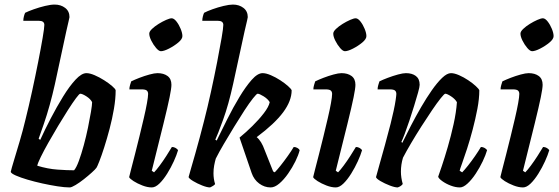

<svg xmlns="http://www.w3.org/2000/svg" viewBox="-20 -820 2447 840"><path d="M285 0Q263 0 231 -5Q199 -10 165 -17.5Q131 -25 100.5 -34Q70 -43 49.5 -52Q29 -61 27 -68Q30 -82 41 -118Q52 -154 66 -201.5Q80 -249 91 -295Q106 -355 120.5 -421.5Q135 -488 147 -549Q159 -610 166.5 -654Q174 -698 174 -711Q174 -729 150 -729H82Q82 -738 84.5 -748Q87 -758 90 -764Q104 -771 128 -779.5Q152 -788 177 -794Q202 -800 219 -800Q246 -800 265 -785.5Q284 -771 284 -745Q284 -742 280 -726.5Q276 -711 270 -683L220 -451Q210 -406 197.5 -361Q185 -316 171.5 -277Q158 -238 149 -213L156 -208Q176 -252 202 -302Q228 -352 256 -397.5Q284 -443 310.5 -471.5Q337 -500 358 -500Q373 -500 394 -491Q415 -482 435.5 -469Q456 -456 470.5 -443.5Q485 -431 486 -425Q486 -388 478.5 -344Q471 -300 459.5 -256.5Q448 -213 436 -175.5Q424 -138 414.5 -114Q405 -90 402 -86Q397 -79 381.5 -65Q366 -51 347 -36Q328 -21 310.5 -10.5Q293 0 285 0ZM304 -75Q314 -86 325 -116Q336 -146 346.5 -184.5Q357 -223 365 -262Q373 -301 378 -331Q383 -361 383 -373Q376 -387 358 -398.5Q340 -410 331 -410Q327 -410 312.5 -390.5Q298 -371 277.5 -339Q257 -307 234.5 -269.5Q212 -232 192 -196.5Q172 -161 158.5 -133.5Q145 -106 143 -95Q189 -81 231.5 -78Q274 -75 304 -75Z M644 0Q625 0 603 -8.5Q581 -17 564.5 -27.5Q548 -38 545 -45Q547 -54 554 -81Q561 -108 570.5 -145Q580 -182 590 -223Q600 -264 609 -302.5Q618 -341 623 -369Q628 -397 628 -409Q628 -419 622 -424Q616 -429 599 -429H546Q546 -438 549 -448Q552 -458 554 -464Q568 -471 590 -479.5Q612 -488 634 -494Q656 -500 669 -500Q696 -500 713 -487.5Q730 -475 730 -449Q730 -434 722 -394.5Q714 -355 695 -278Q676 -201 644 -73L654 -66Q664 -76 678.5 -95.5Q693 -115 707.5 -137.5Q722 -160 732 -177Q741 -177 748.5 -172.5Q756 -168 759 -163Q753 -142 740.5 -114.5Q728 -87 711.5 -60.5Q695 -34 677.5 -17Q660 0 644 0ZM684 -596Q675 -596 663 -610Q651 -624 642 -642Q633 -660 633 -673Q633 -682 645 -693.5Q657 -705 674 -715.5Q691 -726 707 -733Q723 -740 731 -740Q741 -740 752 -726Q763 -712 770.5 -693.5Q778 -675 778 -662Q778 -649 760 -634Q742 -619 719.5 -607.5Q697 -596 684 -596Z M899 0Q886 0 864.5 -8.5Q843 -17 825.5 -27.5Q808 -38 805 -45Q808 -57 816 -84Q824 -111 834 -146.5Q844 -182 854 -219Q864 -256 872 -288Q888 -350 903 -418.5Q918 -487 930 -548.5Q942 -610 949.5 -654Q957 -698 957 -711Q957 -729 933 -729H865Q865 -738 867.5 -748Q870 -758 873 -764Q886 -771 909.5 -779.5Q933 -788 958 -794Q983 -800 999 -800Q1026 -800 1045 -785.5Q1064 -771 1064 -745Q1064 -743 1061 -730Q1058 -717 1050 -683L1000 -453Q980 -362 956 -296Q932 -230 922 -209L928 -205Q949 -248 974.5 -299Q1000 -350 1027.5 -395.5Q1055 -441 1081 -470.5Q1107 -500 1129 -500Q1144 -500 1165 -491Q1186 -482 1206 -469Q1226 -456 1240 -443.5Q1254 -431 1256 -425Q1256 -379 1219 -329Q1182 -279 1103 -220Q1124 -203 1138 -163L1175 -70L1182 -66Q1192 -76 1207.5 -95.5Q1223 -115 1239 -137.5Q1255 -160 1265 -177Q1274 -177 1281.5 -172.5Q1289 -168 1291 -163Q1286 -142 1272.5 -114.5Q1259 -87 1240.5 -60.5Q1222 -34 1202 -17Q1182 0 1164 0Q1137 0 1114 -17Q1091 -34 1081 -63L1028 -218Q1055 -240 1084 -268.5Q1113 -297 1134.5 -325Q1156 -353 1160 -373Q1152 -387 1133.5 -398.5Q1115 -410 1107 -410Q1103 -410 1087 -390Q1071 -370 1049.5 -337Q1028 -304 1004.5 -265.5Q981 -227 959.5 -190.5Q938 -154 924 -126Q920 -112 917 -96Q914 -80 914 -62Q914 -37 921 -15Q920 -12 913 -7.5Q906 -3 899 0Z M1449 0Q1430 0 1408 -8.5Q1386 -17 1369.5 -27.5Q1353 -38 1350 -45Q1352 -54 1359 -81Q1366 -108 1375.5 -145Q1385 -182 1395 -223Q1405 -264 1414 -302.5Q1423 -341 1428 -369Q1433 -397 1433 -409Q1433 -419 1427 -424Q1421 -429 1404 -429H1351Q1351 -438 1354 -448Q1357 -458 1359 -464Q1373 -471 1395 -479.5Q1417 -488 1439 -494Q1461 -500 1474 -500Q1501 -500 1518 -487.5Q1535 -475 1535 -449Q1535 -434 1527 -394.5Q1519 -355 1500 -278Q1481 -201 1449 -73L1459 -66Q1469 -76 1483.5 -95.5Q1498 -115 1512.5 -137.5Q1527 -160 1537 -177Q1546 -177 1553.5 -172.5Q1561 -168 1564 -163Q1558 -142 1545.5 -114.5Q1533 -87 1516.5 -60.5Q1500 -34 1482.5 -17Q1465 0 1449 0ZM1489 -596Q1480 -596 1468 -610Q1456 -624 1447 -642Q1438 -660 1438 -673Q1438 -682 1450 -693.5Q1462 -705 1479 -715.5Q1496 -726 1512 -733Q1528 -740 1536 -740Q1546 -740 1557 -726Q1568 -712 1575.5 -693.5Q1583 -675 1583 -662Q1583 -649 1565 -634Q1547 -619 1524.5 -607.5Q1502 -596 1489 -596Z M1720 0Q1707 0 1685 -8.5Q1663 -17 1645 -27.5Q1627 -38 1625 -45Q1630 -64 1640.5 -101Q1651 -138 1664 -185Q1677 -232 1689 -279Q1696 -307 1702 -334.5Q1708 -362 1711 -382.5Q1714 -403 1714 -409Q1714 -419 1708 -424Q1702 -429 1685 -429H1632Q1632 -438 1635 -448Q1638 -458 1640 -464Q1654 -471 1676.5 -479.5Q1699 -488 1721 -494Q1743 -500 1756 -500Q1783 -500 1799.5 -487.5Q1816 -475 1816 -449Q1816 -440 1809 -415Q1802 -390 1792 -357.5Q1782 -325 1771 -292Q1760 -259 1750.5 -234Q1741 -209 1736 -199L1740 -195Q1757 -230 1778 -270.5Q1799 -311 1822.5 -351.5Q1846 -392 1869.5 -425.5Q1893 -459 1914.5 -479.5Q1936 -500 1953 -500Q1968 -500 1988.5 -491Q2009 -482 2028.5 -469Q2048 -456 2061.5 -443.5Q2075 -431 2077 -425Q2077 -388 2068.5 -343.5Q2060 -299 2048 -253.5Q2036 -208 2023.5 -169.5Q2011 -131 2001.5 -105Q1992 -79 1991 -73L2002 -66Q2012 -76 2027.5 -95.5Q2043 -115 2058.5 -137.5Q2074 -160 2084 -177Q2093 -177 2100.5 -172.5Q2108 -168 2111 -163Q2105 -142 2092 -114.5Q2079 -87 2061.5 -60.5Q2044 -34 2025.5 -17Q2007 0 1992 0Q1973 0 1952 -8Q1931 -16 1915 -27.5Q1899 -39 1897 -47Q1901 -58 1913 -93.5Q1925 -129 1939 -177Q1953 -225 1964.5 -277Q1976 -329 1979 -373Q1971 -387 1953.5 -398.5Q1936 -410 1928 -410Q1924 -410 1908 -390Q1892 -370 1870 -337.5Q1848 -305 1824 -267.5Q1800 -230 1778.5 -193.5Q1757 -157 1743 -130Q1734 -100 1734 -69Q1734 -43 1742 -15Q1735 -5 1720 0Z M2268 0Q2249 0 2227 -8.5Q2205 -17 2188.5 -27.5Q2172 -38 2169 -45Q2171 -54 2178 -81Q2185 -108 2194.5 -145Q2204 -182 2214 -223Q2224 -264 2233 -302.5Q2242 -341 2247 -369Q2252 -397 2252 -409Q2252 -419 2246 -424Q2240 -429 2223 -429H2170Q2170 -438 2173 -448Q2176 -458 2178 -464Q2192 -471 2214 -479.5Q2236 -488 2258 -494Q2280 -500 2293 -500Q2320 -500 2337 -487.5Q2354 -475 2354 -449Q2354 -434 2346 -394.5Q2338 -355 2319 -278Q2300 -201 2268 -73L2278 -66Q2288 -76 2302.5 -95.5Q2317 -115 2331.5 -137.5Q2346 -160 2356 -177Q2365 -177 2372.5 -172.5Q2380 -168 2383 -163Q2377 -142 2364.5 -114.5Q2352 -87 2335.5 -60.5Q2319 -34 2301.5 -17Q2284 0 2268 0ZM2308 -596Q2299 -596 2287 -610Q2275 -624 2266 -642Q2257 -660 2257 -673Q2257 -682 2269 -693.5Q2281 -705 2298 -715.5Q2315 -726 2331 -733Q2347 -740 2355 -740Q2365 -740 2376 -726Q2387 -712 2394.5 -693.5Q2402 -675 2402 -662Q2402 -649 2384 -634Q2366 -619 2343.5 -607.5Q2321 -596 2308 -596Z"/></svg>

Font: Texturina 72pt 72pt SemiBold
Style: Italic
Weight: 600
Italic angle: -11°
Designer: Guillermo Torres Carreño
Foundry: Omnibus-Type
Version: Version 1.002; ttfautohint (v1.8.3)